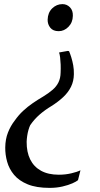

<svg xmlns="http://www.w3.org/2000/svg" viewBox="-20 -769 486 933"><path d="M315.5 -520.5Q321 -508 326.5 -490.2Q332 -472.5 335.8 -451.8Q339.5 -431 339 -408.5Q338.5 -374.5 325 -347.2Q311.5 -320 287.2 -297.2Q263 -274.5 230.5 -254Q198 -234.5 172.5 -212.2Q147 -190 127 -161Q122.5 -152 118.5 -138.2Q114.5 -124.5 112.2 -109Q110 -93.5 109.5 -80.5Q109 -30 126.8 5.8Q144.5 41.5 179.5 60.8Q214.5 80 265.5 80Q298 80 326.5 73.2Q355 66.5 371 58.5L359 106.5Q351.5 113 332 121.8Q312.5 130.5 284 137.2Q255.5 144 221 144Q157 144 114.8 126.8Q72.5 109.5 48.5 80.8Q24.5 52 14.8 17.2Q5 -17.5 5.5 -52.5Q6 -93 18.8 -125.2Q31.5 -157.5 51.5 -183Q70.5 -210 92.2 -230.2Q114 -250.5 138.8 -267.5Q163.5 -284.5 190 -300Q217 -316.5 235.8 -332.8Q254.5 -349 264.2 -369Q274 -389 274.5 -415.5Q275.5 -436 274.8 -455Q274 -474 272.2 -489.2Q270.5 -504.5 267 -514L309 -521.5ZM334 -692Q333.5 -660 312.8 -638.8Q292 -617.5 265 -617.5Q238 -617.5 224.5 -634.2Q211 -651 211.5 -673.5Q212.5 -708 233.8 -728.5Q255 -749 283.5 -749Q305 -749 320 -733.5Q335 -718 334 -692Z"/></svg>

Font: Merriweather 96pt Medium
Style: Italic
Weight: 500
Italic angle: -7.8°
Version: Version 2.101